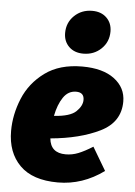

<svg xmlns="http://www.w3.org/2000/svg" viewBox="-58 -873 660 937"><g transform="rotate(5 272.5 -404.5)"><path d="M206 -191Q213 -120 287 -120Q319 -120 349 -132Q379 -144 419 -169L486 -56Q382 20 261 20Q137 20 74.5 -42.5Q12 -105 12 -211Q12 -291 44.5 -370Q77 -449 148.5 -501.5Q220 -554 331 -554Q432 -554 488.5 -511.5Q545 -469 545 -401Q545 -300 447.5 -252Q350 -204 206 -191ZM351 -392Q351 -429 312 -429Q273 -429 249 -393.5Q225 -358 214 -302Q293 -307 322 -335Q351 -363 351 -392ZM233 -710Q233 -761 268.5 -795Q304 -829 356 -829Q400 -829 426.5 -803Q453 -777 453 -736Q453 -685 417.5 -651Q382 -617 330 -617Q286 -617 259.5 -643Q233 -669 233 -710Z"/></g></svg>

Font: FiraGO Heavy
Style: Italic
Weight: 900
Italic angle: -8°
Designer: bBox Type GmbH
Foundry: bBox Type GmbH
Version: Version 1.001